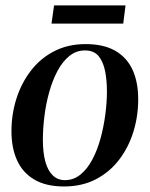

<svg xmlns="http://www.w3.org/2000/svg" viewBox="-20 -680 555 712"><path d="M297.5 -516.5Q364 -516.5 407.2 -491.8Q450.5 -467 471.5 -421.2Q492.5 -375.5 492.5 -311.5Q492.5 -249.5 474.8 -191.8Q457 -134 422 -88Q387 -42 335.5 -15.2Q284 11.5 217.5 11.5Q151 11.5 107.8 -13.8Q64.5 -39 43.5 -85Q22.5 -131 22.5 -193.5Q22.5 -256.5 41 -314.5Q59.5 -372.5 94.8 -418.2Q130 -464 181.2 -490.2Q232.5 -516.5 297.5 -516.5ZM295 -493Q262.5 -493 237 -472.2Q211.5 -451.5 193 -416.5Q174.5 -381.5 162.5 -338.5Q150.5 -295.5 144.8 -249.5Q139 -203.5 139 -161.5Q139 -114 148.2 -80.5Q157.5 -47 175.8 -29.5Q194 -12 221 -12Q253 -12 278.5 -32.8Q304 -53.5 322.5 -88.5Q341 -123.5 352.8 -166.5Q364.5 -209.5 370.5 -254.8Q376.5 -300 376.5 -341.5Q376.5 -382 369.8 -416.2Q363 -450.5 345.8 -471.8Q328.5 -493 295 -493ZM180.5 -660H445.5L437 -592.5H171Z"/></svg>

Font: Merriweather 144pt Medium
Style: Italic
Weight: 500
Italic angle: -7.8°
Version: Version 2.101